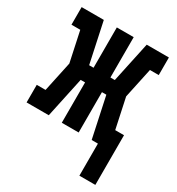

<svg xmlns="http://www.w3.org/2000/svg" viewBox="-168 -626 835 907"><g transform="rotate(30 250.0 -172.5)"><path d="M401 175V0H367L320 -220H296V0H204V-220H180L133 0H12V-96H60L95 -260L60 -424H12V-520H133L180 -300H204V-520H296V-300H320L367 -520H488V-424H440L405 -260L440 -96H488V175Z"/></g></svg>

Font: Iosevka Curly Slab
Style: Bold
Weight: 700
Monospace: yes
Designer: Belleve Invis
Foundry: Belleve Invis
Version: Version 22.1.2; ttfautohint (v1.8.4)